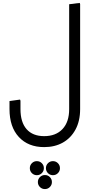

<svg xmlns="http://www.w3.org/2000/svg" viewBox="-20 -775 623 1313"><path d="M453 -212V-746L525 -755L528 -747V-212ZM282 231Q173 231 109 162Q45 93 45 -29H120Q120 61 162 108.5Q204 156 282 156Q362 156 407.5 107.5Q453 59 453 -29H528Q528 52 496.5 110.5Q465 169 410 200Q355 231 282 231ZM45 -29V-84L117 -94L120 -86V-29ZM453 -29V-353L525 -362L528 -354V-29ZM232 423Q212 423 198 409Q184 395 184 375Q184 355 198 341Q212 327 232 327Q252 327 266 341Q280 355 280 375Q280 395 266 409Q252 423 232 423ZM342 423Q322 423 308 409Q294 395 294 375Q294 355 308 341Q322 327 342 327Q362 327 376 341Q390 355 390 375Q390 395 376 409Q362 423 342 423ZM287 518Q267 518 253 504Q239 490 239 470Q239 450 253 436Q267 422 287 422Q307 422 321 436Q335 450 335 470Q335 490 321 504Q307 518 287 518Z"/></svg>

Font: Fustat
Style: Regular
Weight: 400
Designer: Mohamed Gaber, Khaled Hosny, Laura Garcia Mut
Foundry: Kief Type Foundry, Alif Type Foundry, Hard Type Foundry
Version: Version 1.007